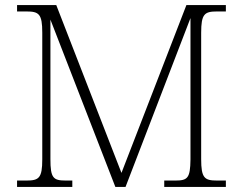

<svg xmlns="http://www.w3.org/2000/svg" viewBox="-20 -734 954 754"><path d="M47 0H264V-25H238C189 -25 178 -35 178 -109V-657L433 0H473L728 -663V-107C727 -35 717 -25 669 -25H625V0H867V-25H832C783 -25 770 -35 770 -109V-605C770 -679 783 -689 832 -689H867V-714H712L457 -55L201 -714H47V-689H84C133 -689 146 -679 146 -606V-108C146 -35 133 -25 84 -25H47Z"/></svg>

Font: Noto Serif Devanagari ExtraLight
Style: Regular
Weight: 200
Designer: Universal Thirst, Indian Type Foundry and the Monotype Design Team
Foundry: Monotype Imaging Inc.
Version: Version 2.004